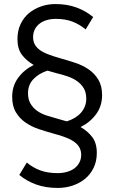

<svg xmlns="http://www.w3.org/2000/svg" viewBox="-20 -729 563 946"><path d="M253 -709Q216 -709 182.5 -697.5Q149 -686 123 -664.5Q97 -643 81.5 -610.5Q66 -578 66 -536Q66 -488 88.5 -458.5Q111 -429 146 -409Q98 -385 69 -345Q40 -305 40 -252Q40 -206 58.5 -175.5Q77 -145 106 -125Q135 -105 171 -93Q207 -81 243 -71Q282 -61 308.5 -50Q335 -39 350.5 -26.5Q366 -14 373 1Q380 16 380 34Q380 55 371 72Q362 89 346.5 100.5Q331 112 309.5 118Q288 124 264 124Q215 124 178.5 110.5Q142 97 112 72L75 133Q111 163 158 180Q205 197 265 197Q303 197 337.5 185.5Q372 174 398.5 152.5Q425 131 441 98.5Q457 66 457 24Q457 -24 434.5 -53.5Q412 -83 377 -103Q425 -127 454 -167Q483 -207 483 -260Q483 -306 464.5 -336.5Q446 -367 417 -387Q388 -407 352 -419Q316 -431 280 -441Q241 -452 214.5 -462.5Q188 -473 172.5 -485.5Q157 -498 150 -513Q143 -528 143 -546Q143 -567 151.5 -584Q160 -601 175 -612.5Q190 -624 210.5 -630Q231 -636 254 -636Q302 -636 337 -622.5Q372 -609 402 -584L439 -645Q403 -675 357 -692Q311 -709 253 -709ZM309 -131Q298 -134 288 -137Q278 -140 267 -143Q238 -151 211 -159.5Q184 -168 163.5 -182.5Q143 -197 130.5 -218Q118 -239 118 -270Q118 -311 144.5 -339Q171 -367 214 -381Q225 -378 235 -375Q245 -372 256 -369Q285 -362 312 -353Q339 -344 359.5 -329.5Q380 -315 392.5 -294.5Q405 -274 405 -242Q405 -222 398 -204.5Q391 -187 378.5 -173Q366 -159 348.5 -148.5Q331 -138 309 -131Z"/></svg>

Font: Fixel Variable
Style: Regular
Weight: 100
Width: 3
Designer: AlfaBravo + MacPaw
Foundry: Kyrylo Tkachov, Marchela Mozhyna, Serhii Makarenko, Maria Weinstein, Zakhar Kryvoshyya
Version: Version 1.211